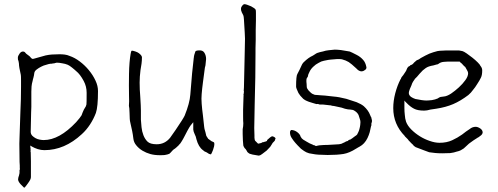

<svg xmlns="http://www.w3.org/2000/svg" viewBox="-20 -722 2370 913"><path d="M342 -141Q351 -151 358.5 -160.5Q366 -170 368 -174Q370 -179 372 -185L375 -192Q378 -200 379 -201Q382 -205 388 -216Q390 -221 391 -225Q392 -229 392 -281Q392 -311 378 -337Q361 -369 342 -384Q337 -388 333 -392Q328 -396 322 -401Q311 -410 302 -414Q290 -419 276 -421Q261 -424 250 -424Q248 -424 241 -422Q239 -421 239 -421H238Q234 -420 230 -420Q227 -420 225 -419Q224 -419 221 -419H220Q212 -418 200 -414Q187 -411 176 -405Q164 -399 155 -392Q144 -384 143 -374Q142 -364 139 -353Q138 -350 137 -346Q136 -341 135 -337Q131 -323 130 -310.5Q129 -298 129 -286V-214Q129 -201 128 -187Q127 -164 127 -141Q126 -118 126 -95Q126 -85 133 -77Q140 -70 149 -65Q158 -60 169 -58Q180 -56 188 -56Q262 -56 342 -141ZM95 171Q88 165 77 153Q66 140 66 131Q66 124 71 110V109Q73 103 73 96Q72 86 74 85Q75 85 74 75Q74 66 74 65Q73 57 73 48Q73 3 72 -39L73 -72Q74 -92 77 -190Q80 -250 80 -310V-338Q80 -362 79 -366Q70 -404 70 -420Q70 -422 69 -426L68 -431V-432Q67 -434 67 -434V-435L66 -436Q65 -439 65 -448Q65 -456 73 -467Q80 -477 89 -477Q95 -477 98 -474Q104 -466 112 -461Q122 -454 123 -452Q132 -440 138 -442Q190 -457 199 -459H200Q222 -464 263 -464Q275 -464 287.5 -462.5Q300 -461 311 -456Q335 -448 359 -430Q383 -412 402 -389Q422 -365 434 -339Q446 -314 446 -289Q446 -214 436 -185Q425 -156 408 -130Q391 -104 369 -84Q287 -8 191 -8Q175 -8 159.5 -13Q144 -18 132 -25L124 -30V-21V-12V-11L125 -7V2Q129 -13 126 -32L127 -26Q125 -14 126 -3Q127 15 127 45V120Q127 125 124 132Q120 140 114 148Q109 156 103 163Q99 168 95 171ZM138 -443 137 -442Q138 -442 138 -442Q138 -442 138 -443Z M901 -444 902 -450V-452Q902 -457 909 -477Q911 -482 928 -482.5Q945 -483 952 -471Q960 -458 960 -441Q958 -421 957 -411Q956 -405 954 -399V-398Q953 -391 952 -383Q951 -375 945 -330Q941 -300 939 -275Q937 -254 939 -229Q941 -202 945 -173Q950 -128 951 -118Q951 -112 957 -93Q959 -83 961 -76L970 -62L984 -52L985 -51Q990 -49 996 -46Q998 -46 999 -41Q1000 -36 998 -26Q997 -23 993 -9Q989 1 988 3Q986 7 984 11L981 12Q974 11 965 4Q959 0 954 -1Q950 -4 945 -8Q924 -23 914 -60Q912 -68 911 -72Q907 -81 905 -86Q903 -91 901 -96Q900 -101 899 -106Q899 -111 899 -121V-141L886 -125Q882 -120 871 -100Q865 -88 858 -75Q851 -61 844 -50Q838 -39 829 -31L828 -29L824 -26L820 -22L815 -18L813 -16Q806 -12 802 -8L790 5Q788 6 786 9Q777 13 764 15Q759 16 740 16Q715 16 695 10.5Q675 5 657.5 -5.5Q640 -16 628 -31Q616 -45 614 -64Q612 -82 608.5 -99Q605 -116 601 -133Q597 -149 597 -157Q597 -171 596 -185Q595 -195 595 -205V-206Q594 -213 593 -219Q593 -228 594 -240Q594 -248 593.5 -269Q593 -290 593 -316.5Q593 -343 593.5 -371.5Q594 -400 596 -424Q598 -448 601 -465Q603 -477 605 -480H606Q606 -481 608 -481Q612 -481 623 -477.5Q634 -474 640.5 -469Q647 -464 651 -459Q655 -453 655 -450Q655 -434 653 -419Q650 -404 648 -388Q646 -373 645 -358Q644 -343 644 -329Q644 -296 647 -262Q650 -216 650 -196V-153Q650 -147 653 -117Q655 -97 662 -79Q669 -61 681 -49Q694 -36 725 -36Q745 -36 761 -44Q777 -52 789 -67Q800 -82 815 -104Q851 -157 858 -172Q882 -231 885 -272Q894 -390 901 -443Z M1190 -78Q1190 -68 1190 -68V-67Q1191 -55 1193 -53L1205 -41L1207 -39H1210L1217 -41Q1220 -41 1224 -43Q1229 -47 1232 -46Q1235 -46 1241 -49V-48L1245 -50L1248 -51L1250 -52V-55V-56Q1267 -72 1274 -74Q1278 -74 1285 -70Q1291 -66 1290 -62V-61L1288 -59V-57V-56Q1287 -53 1283 -49Q1280 -46 1278 -44Q1275 -41 1274 -38Q1266 -26 1265 -24Q1257 -15 1248 -6Q1238 2 1227 10Q1219 17 1210 18L1181 13Q1181 13 1181 13Q1181 13 1181 13Q1173 11 1167 9Q1160 5 1158 2H1157Q1154 -2 1152 -7Q1149 -13 1143 -18Q1138 -26 1137 -30Q1136 -34 1135 -55Q1134 -81 1134 -85Q1134 -95 1134 -108Q1137 -121 1137 -136Q1136 -142 1136 -169Q1135 -185 1138 -264Q1139 -266 1138 -270Q1138 -273 1138 -275L1139 -276Q1139 -283 1140 -284V-286Q1140 -288 1139 -291Q1139 -294 1140 -306Q1141 -323 1143 -441Q1143 -451 1144 -487.5Q1145 -524 1145 -538Q1145 -551 1140 -629Q1139 -645 1137 -649Q1134 -655 1131 -661Q1129 -664 1129 -666Q1128 -668 1127 -671Q1126 -674 1126 -682Q1126 -688 1132 -695Q1138 -703 1144 -702Q1148 -702 1156 -699Q1165 -696 1174 -692Q1183 -687 1189 -683Q1195 -678 1196 -675Q1197 -671 1197 -660Q1197 -645 1197 -624Q1197 -603 1196 -579Q1196 -555 1196 -532Q1196 -509 1195 -493V-470Q1195 -411 1194 -353Q1193 -310 1192 -266Q1191 -249 1191 -222Q1191 -195 1190 -166Q1189 -114 1189 -113Q1189 -112 1190 -78ZM1278 -44Q1278 -44 1278 -44Z M1645 -58Q1645 -58 1643 -58Q1637 -56 1636 -54Q1634 -50 1630 -51Q1630 -51 1623 -48Q1622 -47 1620 -46Q1614 -44 1609 -41Q1606 -38 1592 -36Q1569 -34 1540 -33Q1520 -33 1500 -31H1498L1494 -30H1493H1492Q1488 -28 1486 -28H1482Q1479 -28 1476 -31L1472 -32H1470L1469 -33L1465 -35L1453 -40Q1446 -44 1437 -49Q1426 -55 1422 -58Q1420 -60 1415 -64Q1411 -69 1409 -73V-74Q1406 -84 1393 -94Q1381 -103 1366 -104Q1363 -104 1361 -100Q1359 -98 1359 -92Q1359 -78 1367 -66Q1376 -52 1385 -42Q1392 -35 1396 -30Q1401 -25 1406 -20Q1410 -15 1415.5 -11.5Q1421 -8 1426 -4Q1436 3 1450 7Q1464 10 1479 12Q1494 14 1510 14Q1525 15 1538 15Q1583 15 1614 10Q1642 5 1673 -15Q1680 -19 1680 -19L1681 -20Q1686 -22 1688 -24H1689Q1703 -32 1711 -41Q1721 -52 1727.5 -65.5Q1734 -79 1738 -93Q1742 -108 1744 -120Q1745 -125 1746 -125Q1746 -126 1746 -133V-134V-135Q1746 -135 1748 -141Q1749 -144 1749 -147Q1749 -150 1748 -153Q1747 -156 1746 -161Q1746 -165 1743 -168Q1741 -171 1741 -174H1740V-175Q1732 -197 1710 -217Q1698 -227 1676 -236Q1653 -244 1627 -252Q1592 -261 1566 -263Q1516 -269 1503 -269Q1495 -270 1491 -270Q1481 -271 1477 -271Q1475 -272 1465 -276Q1460 -279 1455 -284Q1445 -293 1441 -301Q1438 -305 1438 -323Q1438 -327 1437 -333Q1437 -339 1437 -342Q1437 -344 1438 -348Q1442 -358 1443 -354Q1443 -354 1443 -355Q1445 -369 1452 -381Q1458 -394 1470 -405Q1481 -416 1495 -423Q1508 -431 1520 -433Q1531 -435 1540 -437Q1542 -438 1581 -441Q1597 -442 1606 -440Q1625 -435 1638 -427Q1655 -415 1665 -405Q1670 -401 1674 -397Q1678 -393 1680 -391Q1682 -390 1684 -388Q1686 -386 1692 -384Q1696 -382 1702 -383Q1710 -384 1718 -391Q1724 -397 1722 -404Q1718 -425 1707 -437Q1694 -452 1676 -461Q1651 -474 1643 -477Q1635 -479 1601 -484Q1583 -486 1572 -486Q1537 -483 1529 -481Q1516 -477 1501 -474Q1487 -471 1478 -464Q1468 -457 1457 -452Q1448 -447 1436 -437Q1421 -425 1416 -415Q1404 -388 1394 -370Q1388 -361 1388 -310Q1388 -303 1399 -280Q1401 -277 1408 -267Q1419 -255 1422 -252Q1431 -245 1439 -242Q1444 -239 1468 -232Q1484 -227 1485 -227Q1492 -229 1500 -225Q1501 -225 1515 -225L1551 -221H1552H1553Q1557 -219 1559 -219Q1564 -219 1568 -218L1605 -210Q1614 -207 1620 -205Q1627 -203 1634 -202Q1641 -202 1646 -201Q1658 -199 1659 -199Q1678 -190 1685 -175Q1693 -152 1693 -150Q1695 -144 1693 -128Q1692 -119 1689 -108Q1687 -100 1684 -94Q1679 -83 1678 -82Q1677 -80 1665 -72Q1654 -63 1645 -58ZM1405 -20 1406 -19Q1406 -20 1405.5 -20Q1405 -20 1405 -20Z M1919 -60Q1917 -63 1911 -68Q1909 -71 1907 -72Q1906 -73 1905 -74V-75Q1850 -131 1850 -208Q1850 -242 1859.5 -278.5Q1869 -315 1885 -346H1886Q1887 -351 1890 -355.5Q1893 -360 1896 -363L1897 -364L1909 -382Q1912 -386 1913 -390Q1915 -394 1917 -399Q1919 -402 1921.5 -404.5Q1924 -407 1928 -408L1929 -409H1931V-411V-413H1933H1934H1935Q1937 -414 1939 -415Q1943 -417 1946 -421Q1949 -425 1953 -428Q1957 -431 1961 -435Q1973 -439 1981 -446Q2004 -459 2022 -467Q2040 -474 2060 -479Q2071 -481 2080 -481Q2089 -481 2100 -482H2149Q2155 -482 2163 -482Q2170 -481 2179 -479Q2186 -477 2199 -468Q2212 -459 2226 -448Q2240 -437 2252 -425Q2263 -414 2265 -408L2266 -407Q2273 -398 2273 -387Q2273 -365 2267 -353Q2261 -340 2249 -322Q2244 -314 2239.5 -307.5Q2235 -301 2229 -294Q2224 -287 2219 -281.5Q2214 -276 2207 -270Q2170 -242 2135 -227Q2100 -212 2054 -205L2027 -201Q2010 -196 1997 -196Q1966 -196 1949 -205Q1931 -214 1912 -234L1907 -239L1903 -244V-237V-231V-208Q1903 -192 1905 -175Q1906 -158 1911 -143Q1918 -124 1936 -106Q1954 -88 1976.5 -74Q1999 -60 2023 -52Q2048 -43 2070 -43Q2104 -43 2130 -55Q2156 -67 2177 -82Q2187 -90 2196 -96.5Q2205 -103 2213 -108Q2226 -119 2242 -119Q2252 -119 2264 -111Q2275 -103 2275 -93V-90Q2273 -83 2268 -79Q2261 -73 2255 -69H2254Q2243 -62 2231.5 -54.5Q2220 -47 2210 -39Q2202 -32 2196 -26L2185 -16Q2178 -11 2171 -7.5Q2164 -4 2156 -2H2155Q2138 4 2121 6Q2103 7 2083 7Q2063 7 2049 5.5Q2035 4 2021 2L1994 -8Q1980 -13 1960 -21Q1958 -21 1957 -22Q1956 -23 1954 -24V-25H1953Q1949 -27 1948 -28L1947 -29V-30Q1943 -35 1939 -38Q1935 -41 1932 -45Q1929 -49 1925 -52Q1922 -55 1919 -60ZM1936 -315Q1934 -310 1929 -299Q1924 -286 1924 -280Q1924 -269 1935 -261Q1944 -255 1956 -251H1957Q1971 -248 1985 -246Q1999 -244 2007 -244Q2017 -244 2034 -246Q2051 -249 2059 -253H2060Q2070 -260 2075 -261Q2080 -262 2090 -263Q2105 -264 2125 -277Q2144 -290 2162 -306.5Q2180 -323 2193 -341Q2206 -359 2206 -374Q2206 -380 2201 -388Q2197 -396 2192 -404L2190 -405V-406Q2186 -407 2185 -410Q2182 -414 2179 -416V-417Q2174 -421 2172 -423L2167 -427V-428L2166 -429H2165H2164H2108Q2100 -429 2092 -428Q2076 -427 2066 -419Q2063 -417 2061 -416Q2060 -416 2060 -416Q2058 -416 2055 -415L2041 -411Q2029 -409 2020 -406Q2011 -403 2004 -398Q1997 -393 1990 -387Q1983 -380 1975 -371Q1967 -362 1963 -357Q1957 -352 1952 -346V-345Q1949 -340 1945 -335Q1940 -328 1936 -315Z"/></svg>

Font: ToneOZ-Tsuipita-TC
Style: Tsuipita-TC
Weight: 400
Designer: :Jeffrey Xuan (Chih-Lin Hsuan)  :
Foundry: jeffreyx@gmail.com, cjkFonts.io
Version: Version 0.24071